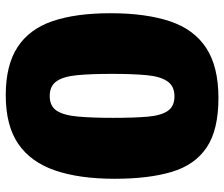

<svg xmlns="http://www.w3.org/2000/svg" viewBox="-76 -689 780 668"><g transform="rotate(90 314.0 -355.0)"><path d="M311 15Q207 15 144 -26Q81 -67 53.5 -148Q26 -229 26 -349Q26 -472 54 -556Q82 -640 147 -682.5Q212 -725 321 -725Q432 -725 493 -684Q554 -643 578 -562.5Q602 -482 602 -364Q602 -241 573 -156.5Q544 -72 480.5 -28.5Q417 15 311 15ZM314 -138Q349 -138 365 -162Q381 -186 385.5 -235.5Q390 -285 390 -359Q390 -431 386 -478Q382 -525 366 -548.5Q350 -572 315 -572Q280 -572 263 -547.5Q246 -523 241.5 -475Q237 -427 237 -354Q237 -282 241.5 -234Q246 -186 262.5 -162Q279 -138 314 -138Z"/></g></svg>

Font: Bitter Black
Style: Regular
Weight: 900
Designer: Sol Matas, and Bitter project Authors
Foundry: Sol Matas
Version: Version 2.001